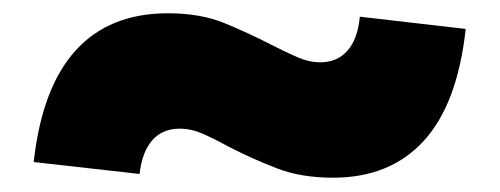

<svg xmlns="http://www.w3.org/2000/svg" viewBox="-20 -506 734 282"><path d="M508.5 -481.5 664 -463.5Q652 -353.5 602.5 -299.2Q553 -245 469 -245Q422 -245 386 -259Q350 -273 318 -289.5Q295 -302 278 -309.5Q261 -317 244 -317Q218 -317 203.2 -299.5Q188.5 -282 185 -250.5L29.5 -268Q41.5 -377 91 -431.8Q140.5 -486.5 226.5 -486.5Q274.5 -486.5 309.8 -472Q345 -457.5 377 -441Q400.5 -429 417.2 -421.8Q434 -414.5 450.5 -414.5Q475.5 -414.5 490.5 -431.8Q505.5 -449 508.5 -481.5Z"/></svg>

Font: Hepta Slab ExtraBold
Style: Regular
Weight: 800
Designer: Michael LaGattuta
Foundry: Michael LaGattuta
Version: Version 1.102